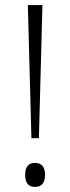

<svg xmlns="http://www.w3.org/2000/svg" viewBox="-20 -734 280 764"><path d="M134.8 -184.1H105L90.8 -713.9H148.9ZM80.1 -38.1Q80.1 -85.9 119.1 -85.9Q159.2 -85.9 159.2 -38.1Q159.2 9.8 119.1 9.8Q80.1 9.8 80.1 -38.1Z"/></svg>

Font: JBL Sans
Style: Light
Weight: 300
Version: Version 1.10